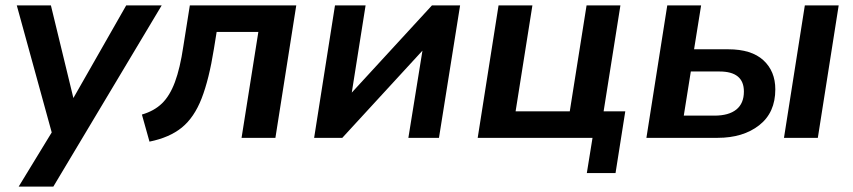

<svg xmlns="http://www.w3.org/2000/svg" viewBox="-20 -509 3150 709"><path d="M49 180 171 -20 42 -489H168L251 -147L446 -489H577L177 180Z M532 14 504 -86Q549 -99 578 -127Q607 -155 626 -206Q645 -257 657 -338L681 -489H1074L997 0H872L934 -391H780L770 -329Q752 -216 724.5 -145.5Q697 -75 651.5 -38Q606 -1 532 14Z M1140 0 1217 -489H1330L1279 -167L1575 -489H1679L1601 0H1488L1540 -322L1244 0Z M2147 130 2168 0H1744L1821 -489H1946L1884 -98H2084L2146 -489H2271L2209 -98H2289L2253 130Z M2367 0 2444 -489H2569L2543 -327H2669Q2755 -327 2799 -286.5Q2843 -246 2843 -179Q2843 -93 2783.5 -46.5Q2724 0 2630 0ZM2875 0 2952 -489H3077L3000 0ZM2505 -82H2618Q2671 -82 2699 -104.5Q2727 -127 2727 -171Q2727 -245 2637 -245H2531Z"/></svg>

Font: Nunito Sans
Style: Bold Italic
Weight: 700
Italic angle: -9°
Designer: Vernon Adams
Foundry: Vernon Adams
Version: Version 3.006; ttfautohint (v1.8.3)